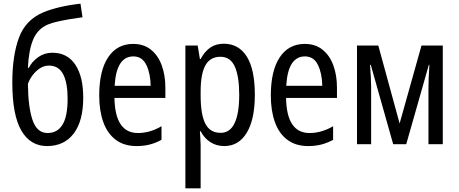

<svg xmlns="http://www.w3.org/2000/svg" viewBox="-20 -785 2497 1045"><path d="M47 -336Q47 -482 83 -579.5Q119 -677 216 -718Q255 -734 305.5 -746Q356 -758 418 -765L429 -691Q398 -687 362 -681Q326 -675 293 -667.5Q260 -660 239 -651Q183 -626 159.5 -567.5Q136 -509 132 -416H137Q154 -450 188 -474Q222 -498 265 -498Q346 -498 389.5 -433.5Q433 -369 433 -254Q433 -126 381 -58Q329 10 236 10Q145 10 96 -74.5Q47 -159 47 -336ZM239 -61Q292 -61 320 -106Q348 -151 348 -247Q348 -335 323.5 -381.5Q299 -428 246 -428Q219 -428 195.5 -412Q172 -396 155.5 -373Q139 -350 132 -328Q133 -203 157 -132Q181 -61 239 -61Z M705 -546Q762 -546 801 -515Q840 -484 860 -430Q880 -376 880 -308V-252H603Q606 -61 731 -61Q796 -61 859 -98V-24Q828 -7 795.5 1.5Q763 10 723 10Q655 10 609.5 -24.5Q564 -59 542 -121Q520 -183 520 -265Q520 -400 568.5 -473Q617 -546 705 -546ZM706 -478Q613 -478 604 -318H800Q799 -385 776.5 -431.5Q754 -478 706 -478Z M1198 -547Q1279 -547 1323 -477.5Q1367 -408 1367 -269Q1367 -135 1323 -62.5Q1279 10 1201 10Q1157 10 1124 -12Q1091 -34 1072 -71H1068Q1069 -51 1070.5 -30.5Q1072 -10 1072 6V240H989V-537H1056L1068 -464H1072Q1094 -505 1124.5 -526Q1155 -547 1198 -547ZM1180 -476Q1124 -476 1098 -429.5Q1072 -383 1072 -285V-266Q1072 -162 1097.5 -112Q1123 -62 1181 -62Q1232 -62 1257 -115Q1282 -168 1282 -269Q1282 -369 1258 -422.5Q1234 -476 1180 -476Z M1639 -546Q1696 -546 1735 -515Q1774 -484 1794 -430Q1814 -376 1814 -308V-252H1537Q1540 -61 1665 -61Q1730 -61 1793 -98V-24Q1762 -7 1729.5 1.5Q1697 10 1657 10Q1589 10 1543.5 -24.5Q1498 -59 1476 -121Q1454 -183 1454 -265Q1454 -400 1502.5 -473Q1551 -546 1639 -546ZM1640 -478Q1547 -478 1538 -318H1734Q1733 -385 1710.5 -431.5Q1688 -478 1640 -478Z M2390 -537V0H2312V-306Q2312 -353 2317 -432H2314L2191 0H2120L1998 -432H1994Q1997 -397 1998.5 -364Q2000 -331 2000 -307V0H1923V-537H2039L2155 -113L2274 -537Z"/></svg>

Font: Avrile Sans Condensed
Style: Regular
Weight: 400
Width: 3
Designer: Monotype Design Team
Foundry: Monotype Imaging Inc.
Version: Version 2.001;September 10, 2019;FontCreator 11.5.0.2425 64-